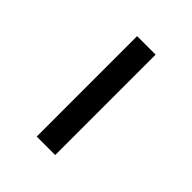

<svg xmlns="http://www.w3.org/2000/svg" viewBox="17 -482 411 411"><g transform="rotate(-45 222.5 -277.0)"><path d="M71 -249V-305H375V-249Z"/></g></svg>

Font: Titillium Web[RUS by Daymarius]
Style: Regular
Weight: 300
Designer: Cyrillization by Daymarius
Foundry: Cyrillization by Daymarius
Version: Version 1.002 September 12, 2018